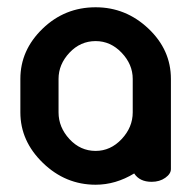

<svg xmlns="http://www.w3.org/2000/svg" viewBox="-20 -501 527 528"><path d="M243 -481Q326 -481 388 -422.5Q450 -364 450 -284V-241V-192V-36Q450 -23 434.5 -12Q419 -1 397 -1Q364 -1 349 -24Q298 7 243 7Q160 7 98 -53Q36 -113 36 -192V-284Q36 -363 97 -422Q158 -481 243 -481ZM243 -86Q284 -86 314.5 -118.5Q345 -151 345 -192V-241V-284Q345 -324 314.5 -356Q284 -388 243 -388Q201 -388 171 -356Q141 -324 141 -284V-192Q141 -151 171 -118.5Q201 -86 243 -86Z"/></svg>

Font: AkaAcidDosis
Style: SemiBold
Weight: 600
Designer: Edgar Tolentino, Pablo Impallari, Igino Marini, Cyberella
Foundry: Edgar Tolentino, Pablo Impallari, Igino Marini, Cyberella
Version: Version 1.007